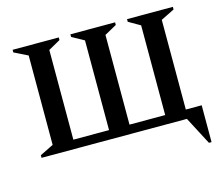

<svg xmlns="http://www.w3.org/2000/svg" viewBox="-113 -812 1318 1133"><g transform="rotate(-15 545.5 -245.0)"><path d="M334 -660V-644L261 -603V-55H479V-603L405 -644V-660H678V-644L604 -603V-55H822V-603L751 -644V-660H1031V-644L948 -603V-55H1045V170H1029L940 0H52V-16L135 -57V-603L52 -644V-660Z"/></g></svg>

Font: Spectral SC SemiBold
Style: Regular
Weight: 600
Designer: Jean-Baptiste Levee
Foundry: Production Type
Version: Version 2.001